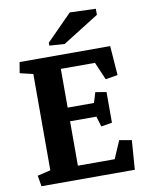

<svg xmlns="http://www.w3.org/2000/svg" viewBox="-94 -939 776 1006"><g transform="rotate(-10 293.5 -435.5)"><path d="M250.5 -309.1V-72.8H446.3L486.8 -167L552.2 -155.8L540.5 0H43.9L34.2 -57.6L104 -74.2V-586.4L34.2 -603L43.9 -660.6H525.9L537.6 -504.4L472.7 -493.7L432.1 -587.9H250.5V-381.8H390.6L407.2 -436.5L465.3 -426.8V-263.7L407.2 -253.9L390.6 -309.1ZM212.4 -733.9 348.1 -871.1 485.8 -866.2V-834L293 -712.9L212.4 -718.3Z"/></g></svg>

Font: Noticia Text
Style: Bold
Weight: 700
Designer: JM Sole
Foundry: JM Sole
Version: Version 1.003